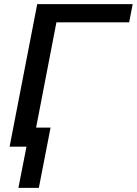

<svg xmlns="http://www.w3.org/2000/svg" viewBox="-20 -708 661 927"><path d="M224.1 -91.8 167.5 199.2H68.8L107.9 0H26.4L159.7 -688H620.6L603.5 -600.1H252.4L154.3 -91.8Z"/></svg>

Font: Arimo Medium
Style: Italic
Weight: 500
Italic angle: -12°
Designer: Steve Matteson
Foundry: Monotype Imaging Inc.
Version: Version 1.33